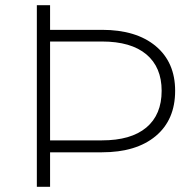

<svg xmlns="http://www.w3.org/2000/svg" viewBox="-20 -720 755 740"><path d="M655 -370Q655 -258 580 -195.5Q505 -133 373 -133H173V0H122V-700H173V-605H373Q505 -605 580 -542.5Q655 -480 655 -370ZM603 -370Q603 -461 544 -510.5Q485 -560 373 -560H173V-179H373Q485 -179 544 -228.5Q603 -278 603 -370Z"/></svg>

Font: Idrija Light
Style: Regular
Weight: 300
Designer: Julieta Ulanovsky
Foundry: Julieta Ulanovsky
Version: Version 7.200